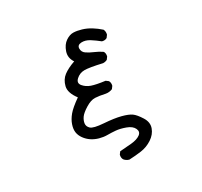

<svg xmlns="http://www.w3.org/2000/svg" viewBox="-148 -926 1295 1229"><g transform="rotate(-20 500.0 -311.5)"><path d="M530.3 132.8Q508.8 130.9 493.2 117.2Q481.4 103.5 483.4 82L493.2 62.5Q534.2 52.7 576.2 41Q618.2 29.3 637.7 8.8Q657.2 -11.7 640.6 -35.6Q624 -59.6 583 -66.9Q542 -74.2 510.7 -71.3Q479.5 -68.4 452.1 -63.5Q424.8 -58.6 394.5 -61.5Q364.3 -64.5 338.9 -75.7Q313.5 -86.9 293.5 -106.4Q273.4 -126 265.6 -149.4Q257.8 -172.9 262.7 -205.1Q267.6 -237.3 286.6 -270.5Q305.7 -303.7 356.4 -354.5Q303.7 -403.3 306.6 -448.2Q309.6 -493.2 336.9 -522.5Q364.3 -551.8 413.1 -579.1Q379.9 -613.3 386.7 -657.2Q393.6 -701.2 418.9 -725.6Q444.3 -750 470.7 -753.9Q497.1 -757.8 530.3 -753.9Q563.5 -750 595.7 -737.3Q627.9 -724.6 659.2 -705.1Q670.9 -689.5 668.9 -668L659.2 -648.4Q645.5 -636.7 624 -638.7Q592.8 -656.2 559.6 -669.9Q526.4 -683.6 497.1 -676.8Q467.8 -669.9 471.7 -644.5Q475.6 -619.1 500 -608.4Q524.4 -597.7 554.7 -590.8Q585 -584 612.3 -571.3Q624 -557.6 622.1 -536.1L612.3 -516.6Q598.6 -506.8 583 -504.9Q488.3 -509.8 454.6 -503.4Q420.9 -497.1 399.9 -469.7Q378.9 -442.4 402.8 -421.9Q426.8 -401.4 460.4 -396Q494.1 -390.6 559.6 -393.6L579.1 -383.8Q590.8 -370.1 588.9 -348.6L579.1 -329.1Q557.6 -315.4 532.2 -315.4Q488.3 -317.4 458.5 -313.5Q428.7 -309.6 394.5 -279.3Q360.4 -249 349.6 -226.6Q338.9 -204.1 339.8 -182.6Q340.8 -161.1 361.3 -147.5Q381.8 -133.8 456.1 -141.6Q530.3 -149.4 578.1 -145.5Q626 -141.6 650.4 -129.9Q674.8 -118.2 707 -82.5Q739.3 -46.9 732.4 -6.8Q725.6 33.2 692.4 64.5Q659.2 95.7 617.2 109.4Q575.2 123 530.3 132.8Z"/></g></svg>

Font: NaikaiFont
Style: Regular
Weight: 400
Version: Version 1.67